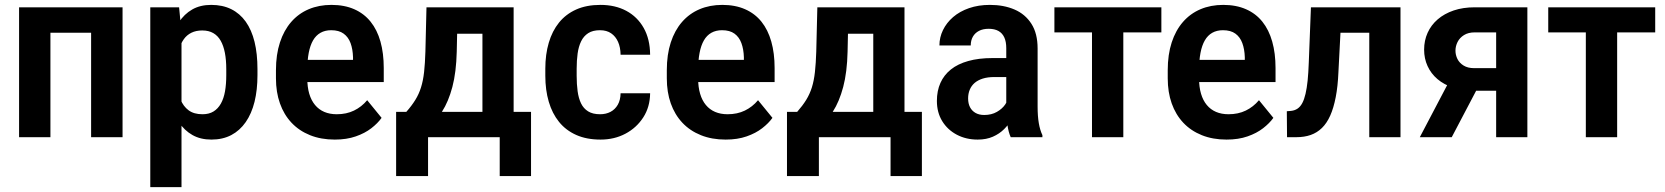

<svg xmlns="http://www.w3.org/2000/svg" viewBox="-20 -558 6774 781"><path d="M381.3 -528.3V-424.8H152.3V-528.3ZM185.1 -528.3V0H57.6V-528.3ZM478.5 -528.3V0H350.6V-528.3Z M718.3 -426.8V203.1H591.3V-528.3H708.5ZM1027.3 -276.4V-252.4Q1027.3 -192.4 1015.4 -144Q1003.4 -95.7 979.5 -61.3Q955.6 -26.9 920.7 -8.5Q885.7 9.8 839.8 9.8Q795.4 9.8 762.7 -8.8Q730 -27.3 707.8 -60.8Q685.5 -94.2 672.1 -139.4Q658.7 -184.6 652.3 -237.3V-283.7Q658.2 -339.8 671.6 -386.5Q685.1 -433.1 707.3 -467Q729.5 -501 762 -519.5Q794.4 -538.1 838.9 -538.1Q885.3 -538.1 920.4 -520.8Q955.6 -503.4 979.5 -470Q1003.4 -436.5 1015.4 -387.9Q1027.3 -339.4 1027.3 -276.4ZM900.4 -252.4V-276.4Q900.4 -314 894.8 -343Q889.2 -372.1 877.7 -392.3Q866.2 -412.6 847.7 -423.3Q829.1 -434.1 802.7 -434.1Q777.3 -434.1 758.5 -424.8Q739.7 -415.5 727.8 -398.7Q715.8 -381.8 709 -358.6Q702.1 -335.4 700.7 -307.6V-212.9Q704.1 -179.7 714.8 -152.6Q725.6 -125.5 747.1 -109.4Q768.6 -93.3 803.7 -93.3Q830.1 -93.3 848.4 -104.5Q866.7 -115.7 878.4 -136.5Q890.1 -157.2 895.3 -186.5Q900.4 -215.8 900.4 -252.4Z M1341.8 9.8Q1285.6 9.8 1241.2 -8.1Q1196.8 -25.9 1165.8 -58.8Q1134.8 -91.8 1118.7 -137.5Q1102.5 -183.1 1102.5 -239.3V-272.5Q1102.5 -335.9 1118.7 -385.3Q1134.8 -434.6 1164.6 -468.8Q1194.3 -502.9 1235.8 -520.5Q1277.3 -538.1 1328.1 -538.1Q1380.9 -538.1 1420.9 -520.5Q1460.9 -502.9 1487.5 -469.7Q1514.2 -436.5 1527.6 -388.9Q1541 -341.3 1541 -281.2V-224.1H1159.7V-314.5H1416V-325.2Q1415 -357.9 1406 -382.6Q1397 -407.2 1377.9 -421.1Q1358.9 -435.1 1327.1 -435.1Q1302.2 -435.1 1283.7 -424.6Q1265.1 -414.1 1253.4 -393.8Q1241.7 -373.5 1235.8 -343Q1230 -312.5 1230 -272.5V-239.3Q1230 -203.6 1238 -176.5Q1246.1 -149.4 1261.5 -130.9Q1276.9 -112.3 1299.1 -102.8Q1321.3 -93.3 1350.1 -93.3Q1389.2 -93.3 1419.9 -108.2Q1450.7 -123 1473.6 -150.4L1532.2 -78.6Q1516.6 -56.6 1490.5 -36.4Q1464.4 -16.1 1427.2 -3.2Q1390.1 9.8 1341.8 9.8Z M1714.8 -528.3H1841.8L1837.9 -347.7Q1835.9 -264.2 1820.1 -204.3Q1804.2 -144.5 1778.1 -104Q1752 -63.5 1718.5 -38.3Q1685.1 -13.2 1647.9 0H1618.7L1618.2 -102.1L1632.8 -103Q1654.8 -127.9 1669.4 -151.6Q1684.1 -175.3 1692.6 -202.6Q1701.2 -230 1705.1 -265.1Q1709 -300.3 1710.4 -347.7ZM1748 -528.3H2069.3V0H1942.4V-420.9H1748ZM1591.3 -103H2140.1V158.2H2012.7V0H1721.2V158.2H1591.3Z M2420.9 -93.3Q2444.8 -93.3 2463.4 -103Q2481.9 -112.8 2492.9 -131.8Q2503.9 -150.9 2504.4 -178.7H2624.5Q2624 -123 2596.7 -80.6Q2569.3 -38.1 2524.2 -14.2Q2479 9.8 2422.9 9.8Q2366.2 9.8 2324 -9Q2281.7 -27.8 2253.9 -62.3Q2226.1 -96.7 2212.2 -144.3Q2198.2 -191.9 2198.2 -249.5V-278.8Q2198.2 -336.4 2212.2 -384Q2226.1 -431.6 2253.9 -466.1Q2281.7 -500.5 2323.7 -519.3Q2365.7 -538.1 2422.4 -538.1Q2482.4 -538.1 2527.6 -513.9Q2572.8 -489.7 2598.4 -444.3Q2624 -398.9 2624.5 -335.4H2504.4Q2503.9 -365.7 2494.1 -387.7Q2484.4 -409.7 2466.1 -422.4Q2447.8 -435.1 2420.4 -435.1Q2391.1 -435.1 2372.6 -423.1Q2354 -411.1 2343.8 -389.9Q2333.5 -368.7 2329.6 -340.3Q2325.7 -312 2325.7 -278.8V-249.5Q2325.7 -215.3 2329.6 -186.8Q2333.5 -158.2 2343.5 -137.5Q2353.5 -116.7 2372.3 -105Q2391.1 -93.3 2420.9 -93.3Z M2931.6 9.8Q2875.5 9.8 2831.1 -8.1Q2786.6 -25.9 2755.6 -58.8Q2724.6 -91.8 2708.5 -137.5Q2692.4 -183.1 2692.4 -239.3V-272.5Q2692.4 -335.9 2708.5 -385.3Q2724.6 -434.6 2754.4 -468.8Q2784.2 -502.9 2825.7 -520.5Q2867.2 -538.1 2918 -538.1Q2970.7 -538.1 3010.7 -520.5Q3050.8 -502.9 3077.4 -469.7Q3104 -436.5 3117.4 -388.9Q3130.9 -341.3 3130.9 -281.2V-224.1H2749.5V-314.5H3005.9V-325.2Q3004.9 -357.9 2995.8 -382.6Q2986.8 -407.2 2967.8 -421.1Q2948.7 -435.1 2917 -435.1Q2892.1 -435.1 2873.5 -424.6Q2855 -414.1 2843.3 -393.8Q2831.5 -373.5 2825.7 -343Q2819.8 -312.5 2819.8 -272.5V-239.3Q2819.8 -203.6 2827.9 -176.5Q2835.9 -149.4 2851.3 -130.9Q2866.7 -112.3 2888.9 -102.8Q2911.1 -93.3 2939.9 -93.3Q2979 -93.3 3009.8 -108.2Q3040.5 -123 3063.5 -150.4L3122.1 -78.6Q3106.4 -56.6 3080.3 -36.4Q3054.2 -16.1 3017.1 -3.2Q2980 9.8 2931.6 9.8Z M3304.7 -528.3H3431.6L3427.7 -347.7Q3425.8 -264.2 3409.9 -204.3Q3394 -144.5 3367.9 -104Q3341.8 -63.5 3308.3 -38.3Q3274.9 -13.2 3237.8 0H3208.5L3208 -102.1L3222.7 -103Q3244.6 -127.9 3259.3 -151.6Q3273.9 -175.3 3282.5 -202.6Q3291 -230 3294.9 -265.1Q3298.8 -300.3 3300.3 -347.7ZM3337.9 -528.3H3659.2V0H3532.2V-420.9H3337.9ZM3181.2 -103H3730V158.2H3602.5V0H3311V158.2H3181.2Z M4073.2 -113.3V-362.3Q4073.2 -388.2 4065.2 -405.8Q4057.1 -423.3 4041.3 -432.1Q4025.4 -440.9 4001.5 -440.9Q3978.5 -440.9 3962.2 -432.4Q3945.8 -423.8 3937.3 -408.7Q3928.7 -393.6 3928.7 -373H3801.3Q3801.3 -405.8 3815.7 -435.5Q3830.1 -465.3 3856.9 -488.5Q3883.8 -511.7 3921.9 -524.9Q3960 -538.1 4006.8 -538.1Q4063 -538.1 4106.7 -519.3Q4150.4 -500.5 4175.5 -461.2Q4200.7 -421.9 4200.7 -360.8V-125Q4200.7 -85 4205.6 -56.9Q4210.4 -28.8 4220.2 -8.3V0H4091.3Q4082 -20.5 4077.6 -51.5Q4073.2 -82.5 4073.2 -113.3ZM4089.8 -321.8 4090.8 -244.6H4023.9Q3997.6 -244.6 3977.5 -238.3Q3957.5 -231.9 3944.3 -220.5Q3931.2 -209 3924.6 -192.9Q3918 -176.8 3918 -157.7Q3918 -136.7 3925.8 -121.8Q3933.6 -106.9 3948.2 -98.6Q3962.9 -90.3 3983.4 -90.3Q4013.2 -90.3 4034.9 -102.8Q4056.6 -115.2 4068.6 -132.6Q4080.6 -149.9 4079.6 -165.5L4112.3 -112.3Q4106.9 -93.3 4095 -72.3Q4083 -51.3 4064.2 -32.5Q4045.4 -13.7 4018.8 -2Q3992.2 9.8 3957 9.8Q3909.7 9.8 3872.1 -10Q3834.5 -29.8 3812.7 -65.2Q3791 -100.6 3791 -147.5Q3791 -188.5 3805.4 -220.7Q3819.8 -252.9 3847.9 -275.4Q3876 -297.9 3918.5 -309.8Q3960.9 -321.8 4017.1 -321.8Z M4549.3 -528.3V0H4421.9V-528.3ZM4704.1 -528.3V-426.3H4269V-528.3Z M4969.2 9.8Q4913.1 9.8 4868.7 -8.1Q4824.2 -25.9 4793.2 -58.8Q4762.2 -91.8 4746.1 -137.5Q4730 -183.1 4730 -239.3V-272.5Q4730 -335.9 4746.1 -385.3Q4762.2 -434.6 4792 -468.8Q4821.8 -502.9 4863.3 -520.5Q4904.8 -538.1 4955.6 -538.1Q5008.3 -538.1 5048.3 -520.5Q5088.4 -502.9 5115 -469.7Q5141.6 -436.5 5155 -388.9Q5168.5 -341.3 5168.5 -281.2V-224.1H4787.1V-314.5H5043.5V-325.2Q5042.5 -357.9 5033.4 -382.6Q5024.4 -407.2 5005.4 -421.1Q4986.3 -435.1 4954.6 -435.1Q4929.7 -435.1 4911.1 -424.6Q4892.6 -414.1 4880.9 -393.8Q4869.1 -373.5 4863.3 -343Q4857.4 -312.5 4857.4 -272.5V-239.3Q4857.4 -203.6 4865.5 -176.5Q4873.5 -149.4 4888.9 -130.9Q4904.3 -112.3 4926.5 -102.8Q4948.7 -93.3 4977.5 -93.3Q5016.6 -93.3 5047.4 -108.2Q5078.1 -123 5101.1 -150.4L5159.7 -78.6Q5144 -56.6 5117.9 -36.4Q5091.8 -16.1 5054.7 -3.2Q5017.6 9.8 4969.2 9.8Z M5580.1 -528.3V-424.8H5344.2V-528.3ZM5676.8 -528.3V0H5549.8V-528.3ZM5312.5 -528.3H5438L5424.3 -264.2Q5421.9 -206.5 5413.3 -162.6Q5404.8 -118.7 5390.9 -87.6Q5377 -56.6 5357.2 -37.4Q5337.4 -18.1 5311.5 -9Q5285.6 0 5253.9 0H5215.3L5214.4 -105.5L5231.4 -106.9Q5246.6 -108.4 5258.1 -116.2Q5269.5 -124 5277.3 -138.7Q5285.2 -153.3 5290.5 -176.3Q5295.9 -199.2 5299.1 -230.5Q5302.2 -261.7 5303.7 -302.7Z M5892.6 -261.2H6022.5L5885.3 0H5755.4ZM5979 -528.3H6192.9V0H6065.9V-426.3H5979Q5952.6 -426.3 5935.1 -415.3Q5917.5 -404.3 5908.9 -387.2Q5900.4 -370.1 5900.4 -352.1Q5900.4 -334.5 5908.4 -318.1Q5916.5 -301.8 5933.6 -291.3Q5950.7 -280.8 5976.1 -280.8H6110.4V-189H5976.1Q5928.7 -189 5891.1 -201.4Q5853.5 -213.9 5827.1 -236.3Q5800.8 -258.8 5786.9 -289.3Q5772.9 -319.8 5772.9 -356Q5772.9 -393.1 5787.1 -424.6Q5801.3 -456.1 5828.1 -479.2Q5855 -502.4 5893.1 -515.4Q5931.2 -528.3 5979 -528.3Z M6558.1 -528.3V0H6430.7V-528.3ZM6712.9 -528.3V-426.3H6277.8V-528.3Z"/></svg>

Font: Roboto SemiCondensed SemiBold
Style: Regular
Weight: 600
Width: 4
Designer: Christian Robertson
Foundry: Google
Version: Version 3.009; 2024